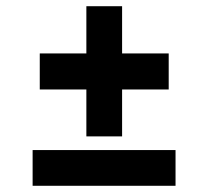

<svg xmlns="http://www.w3.org/2000/svg" viewBox="-20 -598 670 618"><path d="M85 0H545V-115H85ZM108 -310H258V-159H373V-310H523V-426H373V-578H258V-426H108Z"/></svg>

Font: Unageo
Style: SemiBold
Weight: 600
Designer: Richard Sepsi
Foundry: Richard Sepsi
Version: Version 2.000